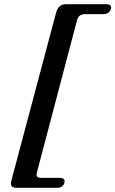

<svg xmlns="http://www.w3.org/2000/svg" viewBox="-20 -774 552 919"><path d="M349 -678.5 157 50Q152.5 65 158 71.2Q163.5 77.5 180.5 77.5H266Q294.5 77.5 288 102Q281 125 251.5 125H60.5Q40.5 125 35 116Q29.5 107 35 88L249.5 -717Q260.5 -754 297 -754H488Q517 -754 510.5 -730Q502.5 -706.5 474 -706.5H388.5Q356.5 -706.5 349 -678.5Z"/></svg>

Font: Fraunces 9pt SemiBold
Style: Italic
Weight: 600
Italic angle: -16°
Version: Version 1.000;[b76b70a41]